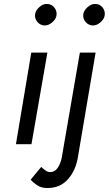

<svg xmlns="http://www.w3.org/2000/svg" viewBox="-20 -724 546 964"><path d="M398 -651Q396 -630 409.5 -614Q423 -598 444 -596Q465 -595 484.5 -612Q504 -629 506 -649Q508 -670 495 -686.5Q482 -703 461 -704Q440 -706 420 -688.5Q400 -671 398 -651ZM187 114 134 178Q148 194 168 207Q188 220 216 220Q282 221 322 175Q362 129 372 60L460 -460H381L293 50Q289 86 273 113.5Q257 141 230 140Q220 140 208 131.5Q196 123 187 114ZM156 -651Q154 -630 167.5 -614Q181 -598 202 -596Q223 -595 242.5 -612Q262 -629 264 -649Q266 -670 252.5 -686.5Q239 -703 218 -704Q197 -706 177.5 -688.5Q158 -671 156 -651ZM137 -460 60 0H138L218 -460Z"/></svg>

Font: Jost* 400 Book Italic
Style: Italic
Weight: 400
Italic angle: -10°
Version: Version 3.200; ttfautohint (v0.97) -l 8 -r 50 -G 200 -x 14 -